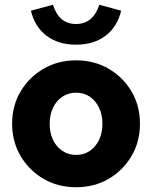

<svg xmlns="http://www.w3.org/2000/svg" viewBox="-20 -778 640 808"><path d="M300.5 10Q224 10 163.2 -25.4Q102.4 -60.8 66.7 -121.4Q31 -182 31 -257.5Q31 -333 66.7 -393.1Q102.3 -453.2 163.2 -488.6Q224 -524 300 -524Q377 -524 437.5 -488.6Q498 -453.2 533.5 -393.1Q569 -333 569 -257.3Q569 -181.5 533.5 -121.3Q498 -61 437.5 -25.5Q377 10 300.5 10ZM300.4 -126Q333 -126 358 -143Q383 -160 397 -189.5Q411 -219 411 -257Q411 -295 397 -324.5Q383 -354 358 -371Q333 -388 300.4 -388Q268.4 -388 242.7 -371Q217 -354 203 -324.3Q189 -294.5 189 -257Q189 -219 203 -189.5Q217 -160 242.7 -143Q268.4 -126 300.4 -126ZM300 -590Q226 -590 176.5 -627Q127 -664 110 -733L203 -758Q228 -677 300 -677Q336 -677 360.5 -697.5Q385 -718 398 -758L490 -733Q473 -664 423.5 -627Q374 -590 300 -590Z"/></svg>

Font: Red Hat Mono
Style: Regular
Weight: 300
Monospace: yes
Designer: Pentagram, MCKL
Foundry: Pentagram, MCKL
Version: Version 1.023